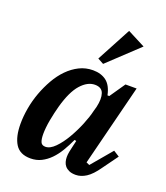

<svg xmlns="http://www.w3.org/2000/svg" viewBox="-146 -892 870 1005"><g transform="rotate(20 289.5 -390.0)"><path d="M141 12Q82 12 56.5 -28.5Q31 -69 31 -141Q31 -183 39 -228.5Q47 -274 63 -317.5Q79 -361 101.5 -400.5Q124 -440 153 -469.5Q182 -499 217 -516.5Q252 -534 293 -534Q338 -534 367.5 -511.5Q397 -489 408 -436H418L477 -522H539L425 -69L443 -61L540 -176L573 -155L512 -71Q480 -25 451 -6.5Q422 12 393 12Q371 12 356.5 5.5Q342 -1 333.5 -11Q325 -21 321.5 -34Q318 -47 318 -60Q318 -74 321 -90Q324 -106 327 -117L336 -156L326 -158Q310 -123 291.5 -92Q273 -61 250.5 -38Q228 -15 201 -1.5Q174 12 141 12ZM194 -72Q220 -72 247.5 -100Q275 -128 299 -169Q323 -210 341.5 -255Q360 -300 368 -335L375 -360Q386 -408 376 -437Q366 -466 328 -466Q287 -466 250 -424.5Q213 -383 188 -293Q183 -275 178 -253Q173 -231 169 -209.5Q165 -188 163 -167.5Q161 -147 161 -132Q161 -103 167.5 -87.5Q174 -72 194 -72ZM297 -601 399 -792 498 -741 330 -583Z"/></g></svg>

Font: IBM Plex Serif SmBld
Style: Italic
Weight: 600
Italic angle: -14°
Designer: Mike Abbink, Paul van der Laan, Pieter van Rosmalen
Foundry: Bold Monday
Version: Version 3.001